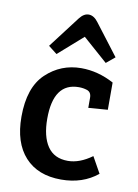

<svg xmlns="http://www.w3.org/2000/svg" viewBox="-88 -830 647 902"><g transform="rotate(10 235.5 -379.0)"><path d="M283 -78Q339 -78 398 -121L441 -44Q370 14 267 14Q156 14 94.5 -53.5Q33 -121 33 -245Q33 -385 103.5 -451.5Q174 -518 271 -518Q351 -518 427 -477V-347L335 -340V-388Q335 -415 314 -422Q296 -428 275 -428Q154 -428 154 -257Q154 -172 186 -125Q218 -78 283 -78ZM144 -563 103 -595 218 -746Q239 -773 263 -772Q287 -771 307 -744L420 -596L379 -562L261 -666Z"/></g></svg>

Font: Bree Serif
Style: Regular
Weight: 400
Designer: Veronika Burian, Jos Scaglione
Foundry: TypeTogether
Version: Version 1.001